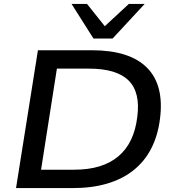

<svg xmlns="http://www.w3.org/2000/svg" viewBox="-20 -962 894 982"><path d="M62 0 174 -705H450Q643 -705 732 -615.5Q821 -526 798 -352Q787 -267 753 -201.5Q719 -136 662.5 -91Q606 -46 528 -23Q450 0 351 0ZM190 -94H358Q433 -94 489.5 -111.5Q546 -129 586 -163Q626 -197 650 -247Q674 -297 682 -363Q699 -489 638 -550Q577 -611 435 -611H271ZM458 -765 346 -942H425L516 -828L639 -942H720L556 -765Z"/></svg>

Font: Nunito Sans 10pt SemiExpanded SemiBold
Style: Italic
Weight: 600
Width: 6
Italic angle: -9°
Designer: Vernon Adams
Foundry: Vernon Adams
Version: Version 3.101;gftools[0.9.27]